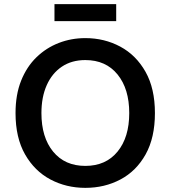

<svg xmlns="http://www.w3.org/2000/svg" viewBox="-20 -893 824 927"><path d="M392 14Q300 14 223.5 -26.5Q147 -67 101 -147.5Q55 -228 55 -347Q55 -436 82 -503.5Q109 -571 156 -616.5Q203 -662 263.5 -685.5Q324 -709 392 -709Q484 -709 560.5 -668Q637 -627 682.5 -546.5Q728 -466 728 -347Q728 -228 683 -147.5Q638 -67 561.5 -26.5Q485 14 392 14ZM392 -92Q491 -92 547.5 -161Q604 -230 604 -347Q604 -464 547.5 -533.5Q491 -603 392 -603Q326 -603 278.5 -571Q231 -539 205.5 -481.5Q180 -424 180 -347Q180 -230 236.5 -161Q293 -92 392 -92ZM243 -791V-873H541V-791Z"/></svg>

Font: Ubuntu Sans SemiBold
Style: Regular
Weight: 600
Designer: Dalton Maag Ltd
Foundry: Dalton Maag Ltd
Version: Version 1.006; ttfautohint (v1.8.4.7-5d5b)